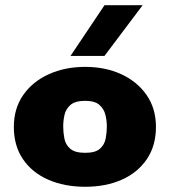

<svg xmlns="http://www.w3.org/2000/svg" viewBox="-20 -705 651 735"><path d="M306 10Q227 10 165 -17Q103 -44 68 -95.5Q33 -147 33 -219Q33 -290 69 -341.5Q105 -393 167 -421Q229 -449 306 -449Q383 -449 444 -421Q505 -393 541 -341.5Q577 -290 577 -219Q577 -147 542 -95.5Q507 -44 446 -17Q385 10 306 10ZM306 -120Q345 -120 362.5 -135.5Q380 -151 384.5 -174.5Q389 -198 389 -221Q389 -243 383.5 -265.5Q378 -288 360.5 -303.5Q343 -319 306 -319Q268 -319 250 -303.5Q232 -288 227 -265.5Q222 -243 222 -221Q222 -198 226.5 -174.5Q231 -151 249 -135.5Q267 -120 306 -120ZM250 -491 380 -685H526L380 -491Z"/></svg>

Font: Teachers ExtraBold
Style: Regular
Weight: 800
Designer: Alfredo Marco Pradil, Chank Diesel
Version: Version 1.001